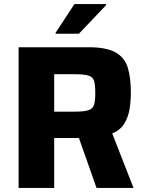

<svg xmlns="http://www.w3.org/2000/svg" viewBox="-20 -919 712 939"><path d="M71 0V-688H412Q502 -688 546.5 -662Q591 -636 605.5 -586.5Q620 -537 620 -466Q620 -427 614 -387.5Q608 -348 588.5 -315.5Q569 -283 529 -266L633 0H452L366 -244Q363 -244 357 -244H245V0ZM245 -373H345Q391 -373 412.5 -380Q434 -387 440 -406.5Q446 -426 446 -464Q446 -502 440.5 -522Q435 -542 414 -549Q393 -556 345 -556H245ZM252 -754V-759L344 -899H499V-894L366 -754Z"/></svg>

Font: Saira
Style: Bold
Weight: 700
Designer: Hector Gatti with collaboration of the Omnibus-Type team
Foundry: Omnibus-Type
Version: Version 1.100; ttfautohint (v1.8.3)